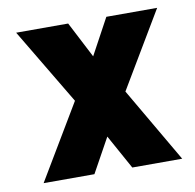

<svg xmlns="http://www.w3.org/2000/svg" viewBox="-63 -565 639 629"><g transform="rotate(-10 256.5 -250.5)"><path d="M265 -381 203 -501H30L181 -248L33 0H202L265 -114L328 0H494L349 -249L499 -501H330Z"/></g></svg>

Font: Advent Pro ExtraBold
Style: Regular
Weight: 800
Designer: VivaRado, Andreas Kalpakidis
Foundry: VivaRado, Andreas Kalpakidis
Version: Version 3.000